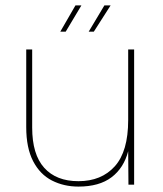

<svg xmlns="http://www.w3.org/2000/svg" viewBox="-20 -683 601 710"><path d="M281 -663 223 -566H203L259 -663ZM389 -663 327 -566H308L366 -663ZM476 0H455L454 -124Q438 -62 392.5 -27.5Q347 7 270 7Q216 7 172 -15.5Q128 -38 102.5 -87Q77 -136 77 -213V-500H99V-211Q99 -112 143.5 -62.5Q188 -13 270 -13Q355 -13 404.5 -68Q454 -123 454 -239V-500H476Z"/></svg>

Font: Albert Sans Thin
Style: Regular
Weight: 250
Designer: Andreas Rasmussen
Foundry: a.Foundry
Version: Version 1.025